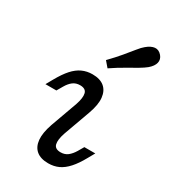

<svg xmlns="http://www.w3.org/2000/svg" viewBox="-169 -750 751 848"><g transform="rotate(30 206.5 -326.0)"><path d="M210.5 -136.3Q197.6 -98.4 202.8 -77.4Q208.1 -56.5 237.1 -56.5Q258.1 -56.5 273 -68.1Q287.9 -79.8 300 -100L316.9 -129H372.6L353.2 -94.4Q332.3 -56.5 310.9 -32.7Q289.5 -8.9 266.1 2Q242.7 12.9 213.7 12.9Q175 12.9 153.2 -5.2Q131.5 -23.4 128.2 -57.3Q125 -91.1 141.9 -140.3L191.1 -276.6Q204 -314.5 198.8 -335.5Q193.5 -356.5 164.5 -356.5Q143.5 -356.5 128.6 -345.2Q113.7 -333.9 101.6 -312.9L84.7 -283.9H29L48.4 -318.5Q70.2 -357.3 91.1 -380.6Q112.1 -404 135.9 -414.9Q159.7 -425.8 187.9 -425.8Q226.6 -425.8 248.4 -407.7Q270.2 -389.5 273.8 -355.6Q277.4 -321.8 259.7 -272.6ZM231.5 -481.5 207.3 -509.7Q237.9 -541.1 260.5 -568.1Q283.1 -595.2 299.2 -615.3Q315.3 -635.5 326.6 -644.4Q348.4 -662.9 367.7 -664.9Q387.1 -666.9 402.4 -649.2Q416.1 -633.1 411.7 -614.1Q407.3 -595.2 385.5 -576.6Q372.6 -566.1 350.8 -553.2Q329 -540.3 298.8 -523.4Q268.5 -506.5 231.5 -481.5Z"/></g></svg>

Font: Playfair 5pt SemiExpanded Light
Style: Italic
Weight: 300
Width: 6
Italic angle: -15.6°
Designer: Claus Eggers Sørensen
Foundry: Claus Eggers Sørensen
Version: Version 2.203